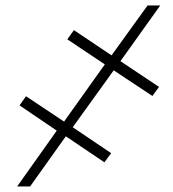

<svg xmlns="http://www.w3.org/2000/svg" viewBox="-20 -675 626 695"><path d="M391.6 -420.4 243.2 -214.4 382.3 -120.6 357.9 -87.4 218.3 -181.6 88.9 0H42L185.5 -202.1L50.8 -293.5L74.2 -326.7L211.9 -234.9L359.4 -441.9L223.6 -532.7L247.6 -565.9L383.8 -474.6L514.2 -655.3H560.1L416 -453.6L555.7 -360.4L531.7 -327.6Z"/></svg>

Font: Inter 20pt ExtraLight
Style: Italic
Weight: 250
Italic angle: -9.3988°
Version: Version 4.001;git-66647c0bb